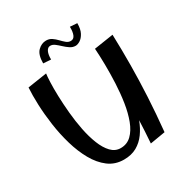

<svg xmlns="http://www.w3.org/2000/svg" viewBox="-214 -1128 1254 1306"><g transform="rotate(-30 413.5 -475.5)"><path d="M385 8Q316 8 264.5 -31Q213 -70 176.5 -135Q140 -200 116.5 -280.5Q93 -361 81 -445.5Q69 -530 66 -607Q63 -684 67 -742L218 -765Q215 -746 213 -699Q211 -652 213 -588.5Q215 -525 221.5 -454.5Q228 -384 241.5 -316Q255 -248 277 -192.5Q299 -137 330.5 -104Q362 -71 405 -71Q455 -71 489.5 -104.5Q524 -138 545.5 -195Q567 -252 578 -323Q589 -394 592.5 -470Q596 -546 595 -617Q594 -688 590 -744L741 -767Q745 -644 744 -525Q743 -406 736.5 -281.5Q730 -157 716 -16L597 4Q604 -90 607 -173Q588 -122 558.5 -81Q529 -40 486.5 -16Q444 8 385 8ZM295 -830 235 -834Q235 -902 264 -930.5Q293 -959 329 -959Q354 -959 373 -946Q392 -933 408 -916Q424 -899 440 -885.5Q456 -872 475 -872Q498 -872 508 -895.5Q518 -919 517 -959L573 -955Q573 -908 558 -880Q543 -852 523 -839.5Q503 -827 487 -827Q464 -827 444 -840.5Q424 -854 406 -871Q388 -888 371 -901Q354 -914 336 -914Q316 -914 305 -891Q294 -868 295 -830Z"/></g></svg>

Font: Marhey
Style: Regular
Weight: 400
Designer: Nur Syamsi & Bustanul Arifin
Foundry: Namelatype
Version: Version 1.000; ttfautohint (v1.8.4.7-5d5b)